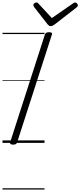

<svg xmlns="http://www.w3.org/2000/svg" viewBox="-20 -1149 646 1544"><path d="M85 14Q71 14 65 9.5Q59 5 62 -6L341 -871Q345 -881 352 -885.5Q359 -890 374 -890Q389 -890 395 -885.5Q401 -881 397 -870L118 -5Q115 5 108 9.5Q101 14 85 14ZM583 -1129Q592 -1129 599 -1121.5Q606 -1114 606 -1107Q606 -1101 604 -1097.5Q602 -1094 597 -1090L419 -952Q409 -945 402 -942Q395 -939 387 -939Q380 -939 374.5 -942.5Q369 -946 363 -953L254 -1093Q252 -1097 250 -1101Q248 -1105 248 -1109Q248 -1118 257 -1123.5Q266 -1129 273 -1129Q280 -1129 283.5 -1126Q287 -1123 291 -1118L397 -1004L562 -1118Q570 -1123 574 -1126Q578 -1129 583 -1129ZM0 365H338V375H0ZM0 -20H338V0H0ZM0 -505H338V-500H0ZM0 -885H338V-875H0Z"/></svg>

Font: Playwrite DK Loopet Guides
Style: Regular
Weight: 400
Designer: Veronika Burian, José Scaglione
Foundry: TypeTogether
Version: Version 1.003